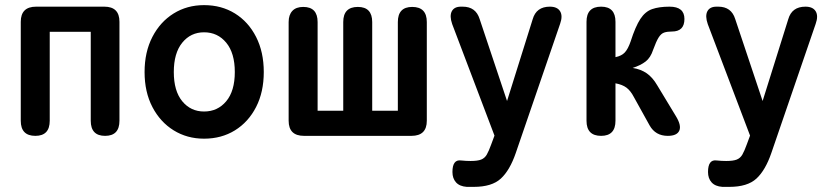

<svg xmlns="http://www.w3.org/2000/svg" viewBox="-20 -530 3244 749"><path d="M118 0Q61 0 61 -59V-445Q61 -504 121 -504H387Q446 -504 446 -445V-59Q446 0 390 0Q334 0 334 -59V-406H174V-59Q174 0 118 0Z M776 11Q710 11 657.5 -21.5Q605 -54 574.5 -112.5Q544 -171 544 -249Q544 -327 574.5 -386Q605 -445 657.5 -477.5Q710 -510 776 -510Q844 -510 896.5 -477.5Q949 -445 979 -386Q1009 -327 1009 -249Q1009 -171 979 -112.5Q949 -54 896.5 -21.5Q844 11 776 11ZM776 -95Q829 -95 862.5 -135Q896 -175 896 -249Q896 -323 862.5 -363.5Q829 -404 776 -404Q724 -404 691 -363.5Q658 -323 658 -249Q658 -175 691 -135Q724 -95 776 -95Z M1166 0Q1106 0 1106 -59V-444Q1106 -472 1120.5 -487.5Q1135 -503 1163 -503Q1219 -503 1219 -444V-98H1319V-444Q1319 -503 1376 -503Q1432 -503 1432 -444V-98H1532V-444Q1532 -503 1588 -503Q1645 -503 1645 -444V-59Q1645 0 1585 0Z M1828 199H1801Q1773 197 1759 181.5Q1745 166 1745 141Q1745 91 1779 96Q1789 97 1798 97.5Q1807 98 1816 98Q1843 98 1857 92.5Q1871 87 1879 73Q1887 59 1896 34L1909 -1L1744 -436Q1733 -468 1742.5 -486Q1752 -504 1778 -504H1785Q1836 -504 1851 -456L1958 -136L2058 -455Q2072 -504 2125 -504Q2154 -504 2165 -486Q2176 -468 2165 -437L1992 67Q1969 134 1934 166.5Q1899 199 1828 199Z M2325 0Q2268 0 2268 -59V-445Q2268 -504 2325 -504Q2381 -504 2381 -445V-307Q2405 -312 2417.5 -325.5Q2430 -339 2440 -368Q2459 -427 2478 -456Q2497 -485 2524 -494.5Q2551 -504 2592 -504Q2650 -504 2650 -456Q2650 -407 2601 -407Q2583 -407 2571 -403Q2559 -399 2549.5 -384Q2540 -369 2528 -336Q2518 -305 2498.5 -290Q2479 -275 2448 -265Q2480 -260 2503 -244Q2526 -228 2544 -197L2616 -78Q2639 -41 2630 -20.5Q2621 0 2585 0Q2537 0 2514 -41L2453 -151Q2440 -176 2424 -188Q2408 -200 2381 -205V-59Q2381 0 2325 0Z M2825 199H2798Q2770 197 2756 181.5Q2742 166 2742 141Q2742 91 2776 96Q2786 97 2795 97.5Q2804 98 2813 98Q2840 98 2854 92.5Q2868 87 2876 73Q2884 59 2893 34L2906 -1L2741 -436Q2730 -468 2739.5 -486Q2749 -504 2775 -504H2782Q2833 -504 2848 -456L2955 -136L3055 -455Q3069 -504 3122 -504Q3151 -504 3162 -486Q3173 -468 3162 -437L2989 67Q2966 134 2931 166.5Q2896 199 2825 199Z"/></svg>

Font: Zen Maru Gothic
Style: Bold
Weight: 700
Designer: Yoshimichi Ohira
Foundry: Positype
Version: Version 1.001